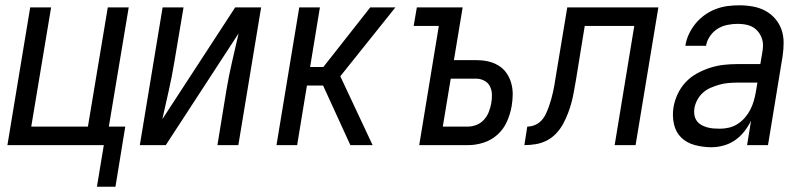

<svg xmlns="http://www.w3.org/2000/svg" viewBox="-20 -548 3040 725"><path d="M346 157 372 0H8L94 -520H173L98 -70H312L387 -520H466L391 -70H453L416 157Z M508 0 594 -520H673L638 -312Q629 -258 617 -204.5Q605 -151 593 -98L868 -520H966L880 0H801L835 -208Q844 -262 856.5 -315.5Q869 -369 881 -422L606 0Z M1303 0 1200 -225H1139L1102 0H1024L1110 -520H1188L1151 -295H1201L1378 -520H1473L1265 -260L1387 0Z M1563 0 1637 -450H1542L1554 -520H1727L1694 -321H1778Q1801 -321 1822 -316.5Q1843 -312 1861.5 -301Q1880 -290 1892 -273Q1904 -256 1910 -235.5Q1916 -215 1916 -192.5Q1916 -170 1912 -147Q1907 -118 1894.5 -89.5Q1882 -61 1859 -40Q1836 -19 1806.5 -9.5Q1777 0 1748 0ZM1747 -70Q1763 -70 1779.5 -76.5Q1796 -83 1808 -96.5Q1820 -110 1826 -126Q1832 -142 1835 -158Q1838 -175 1837.5 -191.5Q1837 -208 1830 -222Q1823 -236 1808.5 -243.5Q1794 -251 1778 -251H1682L1652 -70Z M2301 0 2375 -450H2188L2155 -247Q2151 -226 2147.5 -205Q2144 -184 2138.5 -163Q2133 -142 2125 -121Q2117 -100 2106.5 -80.5Q2096 -61 2080 -44Q2064 -27 2044 -17Q2024 -7 2002.5 -3.5Q1981 0 1960 0L1971 -70Q1985 -70 1999 -75.5Q2013 -81 2023.5 -92Q2034 -103 2040.5 -116.5Q2047 -130 2052 -144Q2057 -158 2061 -172Q2065 -186 2068 -199.5Q2071 -213 2073.5 -227Q2076 -241 2078 -255L2122 -520H2466L2380 0Z M2667 8Q2635 8 2604.5 0Q2574 -8 2553 -28Q2532 -48 2525 -79Q2518 -110 2523 -142Q2527 -167 2538.5 -192Q2550 -217 2568.5 -237Q2587 -257 2611.5 -270.5Q2636 -284 2661 -292Q2686 -300 2711.5 -303Q2737 -306 2763 -306H2851L2858 -347Q2859 -353 2860 -360Q2861 -367 2861 -373Q2862 -392 2854.5 -409Q2847 -426 2834 -437.5Q2821 -449 2803 -453.5Q2785 -458 2766 -458Q2747 -458 2727 -454Q2707 -450 2690 -439.5Q2673 -429 2661 -411.5Q2649 -394 2646 -375H2568Q2571 -397 2581 -418.5Q2591 -440 2606 -458.5Q2621 -477 2640.5 -491Q2660 -505 2682 -513.5Q2704 -522 2726.5 -525Q2749 -528 2771 -528Q2797 -528 2822.5 -523.5Q2848 -519 2869.5 -507.5Q2891 -496 2907 -477.5Q2923 -459 2931 -436Q2939 -413 2939 -387Q2939 -361 2935 -335L2880 0H2801L2816 -92Q2805 -70 2790 -51Q2775 -32 2755.5 -18.5Q2736 -5 2712.5 1.5Q2689 8 2667 8ZM2699 -62Q2715 -62 2732.5 -66Q2750 -70 2765.5 -80Q2781 -90 2793 -104Q2805 -118 2813 -133.5Q2821 -149 2826 -166Q2831 -183 2834 -200L2840 -236H2763Q2747 -236 2730 -234.5Q2713 -233 2697 -228.5Q2681 -224 2664.5 -217Q2648 -210 2635 -198.5Q2622 -187 2613.5 -171.5Q2605 -156 2602 -139Q2600 -127 2602 -114.5Q2604 -102 2610.5 -92.5Q2617 -83 2627 -77Q2637 -71 2649 -67.5Q2661 -64 2673.5 -63Q2686 -62 2699 -62Z"/></svg>

Font: Iosevka Term Curly Oblique
Style: Regular
Weight: 400
Italic angle: -9°
Designer: Belleve Invis
Foundry: Belleve Invis
Version: Version 32.3.0